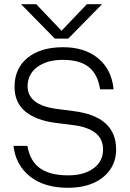

<svg xmlns="http://www.w3.org/2000/svg" viewBox="-20 -883 615 911"><path d="M304 -700H240L80 -863H152L272 -737L392 -863H464ZM323 -290 244 -300Q150 -312 99.5 -354.5Q49 -397 49 -471Q49 -558 110.5 -608.5Q172 -659 280 -659Q382 -659 446 -606Q510 -553 519 -459H455Q444 -531 401 -565Q358 -599 278 -599Q203 -599 157 -565Q111 -531 111 -474Q111 -384 251 -366L328 -356Q531 -331 531 -174Q531 -119 502.5 -78Q474 -37 423 -14.5Q372 8 303 8Q189 8 121.5 -46.5Q54 -101 44 -191H110Q122 -119 169.5 -85Q217 -51 304 -51Q378 -51 423.5 -84Q469 -117 469 -174Q469 -273 323 -290Z"/></svg>

Font: Overused Grotesk Book
Style: Regular
Weight: 350
Version: Version 0.003